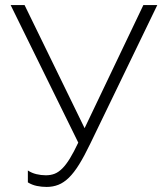

<svg xmlns="http://www.w3.org/2000/svg" viewBox="-20 -730 660 758"><path d="M164 8Q144 8 125 4Q106 0 90 -10V-57Q105 -47 123.5 -42.5Q142 -38 161 -38Q180 -38 195.5 -44Q211 -50 226 -65Q241 -80 256 -104.5Q271 -129 289 -167L22 -710H77L314 -224L546 -710H601L337 -164Q313 -114 292.5 -81Q272 -48 252 -28.5Q232 -9 210.5 -0.5Q189 8 164 8Z"/></svg>

Font: Oxford Sans
Style: Regular
Weight: 300
Designer: Matt McInerney, Pablo Impallari, Rodrigo Fuenzalida
Foundry: Matt McInerney, Pablo Impallari, Rodrigo Fuenzalida
Version: Version 3.000g; ttfautohint (v1.5) -l 8 -r 28 -G 28 -x 14 -D